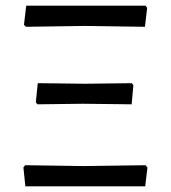

<svg xmlns="http://www.w3.org/2000/svg" viewBox="-20 -661 605 681"><path d="M65 -573 73 -641H496L502 -633L494 -566L280 -569L72 -566ZM107 -298 114 -366 282 -364 448 -366 453 -358 447 -291 274 -293 113 -291ZM63 -67 69 -75 277 -72 496 -75 503 -67 495 0H70Z"/></svg>

Font: Alegreya Sans
Style: Regular
Weight: 400
Designer: Juan Pablo del Peral
Foundry: Huerta Tipografica
Version: Version 2.008; ttfautohint (v1.6)